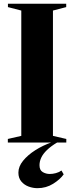

<svg xmlns="http://www.w3.org/2000/svg" viewBox="-20 -763 397 1028"><path d="M94 -35.5V-706.5L22.5 -725V-743H334.5V-725L263.5 -706.5V-35.5L335 -19V0H22V-19ZM180.5 244.5Q156.5 244.5 133 235.8Q109.5 227 94 208.5Q78.5 190 78.5 161.5Q78.5 128.5 103.5 97.8Q128.5 67 169 41.2Q209.5 15.5 256.5 -1L269.5 -5L287.5 -1Q253 19.5 231.8 40Q210.5 60.5 201 80.8Q191.5 101 191.5 121.5Q191.5 148.5 209 158.5Q226.5 168.5 246.5 168.5Q262 168.5 279 164Q296 159.5 309 150L321 170.5Q302 197.5 264.5 221Q227 244.5 180.5 244.5Z"/></svg>

Font: Merriweather 144pt ExtraBold
Style: Regular
Weight: 800
Version: Version 2.100